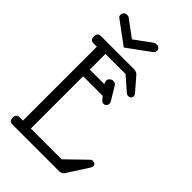

<svg xmlns="http://www.w3.org/2000/svg" viewBox="-242 -894 979 979"><g transform="rotate(45 248.0 -404.5)"><path d="M130 -52H352L455 -152Q462 -159 470 -159Q491 -159 491 -141Q491 -135 485 -125L413 -13Q405 0 386 0H49Q25 0 25 -26Q25 -52 49 -52H73V-585H49Q25 -585 25 -611.5Q25 -638 49 -638H286Q305 -638 315 -628L378 -555Q385 -547 385 -539Q385 -531 379.5 -525.5Q374 -520 364 -520Q354 -520 346 -528L275 -590H130V-477H235Q229 -486 229 -496Q229 -506 236.5 -513.5Q244 -521 257 -521Q270 -521 277 -510L320 -439Q324 -432 324 -424Q324 -416 318.5 -409.5Q313 -403 302.5 -403Q292 -403 284 -414L271 -429H130ZM51 -769Q43 -774 43 -785Q43 -796 50 -802.5Q57 -809 67.5 -809Q78 -809 85 -803L173 -738L262 -803Q271 -809 281 -809Q291 -809 298 -803Q305 -797 305 -786.5Q305 -776 296 -769L173 -679Z"/></g></svg>

Font: Glass Antiqua
Style: Regular
Weight: 400
Version: 1.001